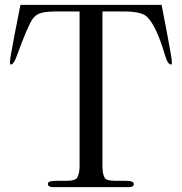

<svg xmlns="http://www.w3.org/2000/svg" viewBox="-20 -770 747 789"><path d="M684 -505Q670 -503 658 -543Q624 -660 586 -699Q565 -723 488 -723H401V-86Q401 -54 411 -38Q419 -27 455 -27H496Q530 -27 530 -14Q530 -1 509 -1H198Q177 -1 177 -14Q176 -21 185 -24Q194 -27 212 -27H253Q287 -27 296 -38Q307 -55 307 -86V-723H218Q170 -723 150 -717Q126 -711 112 -689Q92 -658 50 -543Q36 -503 24 -505Q18 -506 24 -541Q34 -600 64 -750H644Q668 -629 683 -542Q689 -507 684 -505Z"/></svg>

Font: GFS Gazis
Style: Regular
Weight: 400
Designer: George Matthiopoulos
Foundry: George Matthiopoulos
Version: Version 1.0